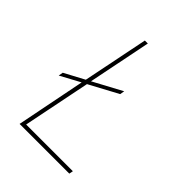

<svg xmlns="http://www.w3.org/2000/svg" viewBox="-201 -805 911 911"><g transform="rotate(45 254.0 -350.0)"><path d="M425.5 0H92L161 -347.5L61 -293.5L65 -316.5L166 -370.5L232.5 -700H252.5L188.5 -382.5L333.5 -460.5L329.5 -437.5L184.5 -359.5L116 -20H429.5Z"/></g></svg>

Font: Argentum Sans Thin
Style: Italic
Weight: 100
Italic angle: -11°
Designer: Julieta Ulanovsky (font), Cristiano Sobral (main changes and remaster)
Foundry: Julieta Ulanovsky (font), Cristiano Sobral (main changes and remaster)
Version: Version 2.007;June 15, 2022;FontCreator 14.0.0.2814 64-bit; 